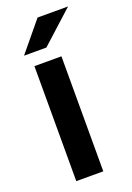

<svg xmlns="http://www.w3.org/2000/svg" viewBox="-133 -725 531 775"><g transform="rotate(-20 132.5 -337.0)"><path d="M171 0H55V-494H171ZM134 -674H265L126 -548H30Z"/></g></svg>

Font: Blinker SemiBold
Style: Regular
Weight: 600
Designer: Juergen Huber
Foundry: supertype
Version: Version 1.015;PS 1.15;hotconv 1.0.88;makeotf.lib2.5.647800